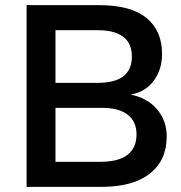

<svg xmlns="http://www.w3.org/2000/svg" viewBox="-20 -724 703 744"><path d="M83 0V-704H365Q487 -704 547.5 -654.5Q608 -605 608 -515Q608 -455 576 -411.5Q544 -368 488 -358V-357Q552 -344 589 -300Q626 -256 626 -195Q626 -103 561 -51.5Q496 0 373 0ZM359 -403Q491 -403 491 -505Q491 -556 457.5 -581.5Q424 -607 359 -607H195V-403ZM369 -97Q439 -97 474 -124Q509 -151 509 -203Q509 -253 475 -279.5Q441 -306 376 -306H195V-97Z"/></svg>

Font: CBA Beacon Sans Bold
Style: Regular
Weight: 700
Designer: Wei Huang
Foundry: Wei Huang
Version: Version 1.002